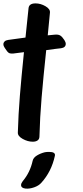

<svg xmlns="http://www.w3.org/2000/svg" viewBox="-20 -857 487 1130"><path d="M269 37Q308 37 303 60Q283 153 223 219Q208 236 181 245.5Q154 255 131 253Q104 250 104 232Q104 222 114 209Q157 158 172 90Q176 71 197.5 58Q219 45 244 39Q254 37 269 37ZM359 -621Q367 -608 367 -599Q367 -577 339 -573L304 -569Q255 -562 252 -562Q235 -402 225 -284Q215 -166 212 -51Q211 -37 200.5 -30Q190 -23 173 -23Q143 -23 113.5 -39.5Q84 -56 85 -77Q88 -183 97 -293.5Q106 -404 121 -550L58 -542Q44 -541 36.5 -543.5Q29 -546 22 -555Q15 -564 8 -575Q0 -586 0 -597Q0 -606 7 -613Q14 -620 28 -622Q50 -625 79 -629L130 -636L148 -809Q151 -837 189 -837Q219 -837 247.5 -820.5Q276 -804 274 -783L261 -649Q289 -651 302 -653Q323 -655 334.5 -648Q346 -641 359 -621Z"/></svg>

Font: Sedgwick Ave Display
Style: Regular
Weight: 400
Designer: Kevin Burke, Pedro Vergani
Foundry: Google, Inc.
Version: Version 1.000